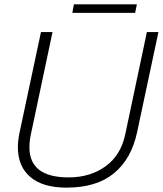

<svg xmlns="http://www.w3.org/2000/svg" viewBox="-20 -846 747 881"><path d="M319 -826H608L600 -787H312ZM62 -171Q62 -201 70 -239L168 -699H221L122 -231Q115 -200 115 -170Q115 -32 295 -32Q394 -32 464.5 -83Q535 -134 555 -231L654 -699H707L609 -239Q583 -117 503 -51Q423 15 285 15Q177 15 119.5 -33.5Q62 -82 62 -171Z"/></svg>

Font: Prompt ExtraLight
Style: Italic
Weight: 275
Italic angle: -12°
Designer: Katatrad Team
Foundry: CadsonDemak
Version: Version 1.000